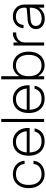

<svg xmlns="http://www.w3.org/2000/svg" viewBox="1172 -1912 750 3135"><g transform="rotate(-90 1547.5 -345.0)"><path d="M42.5 -252Q42.5 -330 71.2 -388Q100 -446 151.2 -478Q202.5 -510 270 -510Q331 -510 379 -486Q427 -462 456 -419.2Q485 -376.5 489.5 -319.5H437Q434 -384 388.5 -422Q343 -460 270 -460Q186.5 -460 140.8 -405.5Q95 -351 95 -252Q95 -152.5 141 -97.2Q187 -42 270 -42Q342.5 -42 388 -77.8Q433.5 -113.5 437 -174H489.5Q481.5 -91 421.5 -41.5Q361.5 8 270 8Q202.5 8 151.2 -24.5Q100 -57 71.2 -115.5Q42.5 -174 42.5 -252Z M572 -252Q572 -331.5 600 -389.5Q628 -447.5 679.5 -478.8Q731 -510 800.5 -510Q866 -510 916.8 -478.2Q967.5 -446.5 996.2 -391.5Q1025 -336.5 1025 -265.5V-236.5H625Q628.5 -141.5 675 -91.8Q721.5 -42 806.5 -42Q875 -42 915.8 -73Q956.5 -104 966.5 -155.5H1019Q1002 -78 949.8 -35Q897.5 8 806.5 8Q735 8 682.2 -23.8Q629.5 -55.5 600.8 -113.8Q572 -172 572 -252ZM800.5 -460Q721.5 -460 677 -415Q632.5 -370 625.5 -284H971.5Q965 -364.5 918.2 -412.2Q871.5 -460 800.5 -460Z M1122 -700H1173V0H1122Z M1269 -252Q1269 -331.5 1297 -389.5Q1325 -447.5 1376.5 -478.8Q1428 -510 1497.5 -510Q1563 -510 1613.8 -478.2Q1664.5 -446.5 1693.2 -391.5Q1722 -336.5 1722 -265.5V-236.5H1322Q1325.5 -141.5 1372 -91.8Q1418.5 -42 1503.5 -42Q1572 -42 1612.8 -73Q1653.5 -104 1663.5 -155.5H1716Q1699 -78 1646.8 -35Q1594.5 8 1503.5 8Q1432 8 1379.2 -23.8Q1326.5 -55.5 1297.8 -113.8Q1269 -172 1269 -252ZM1497.5 -460Q1418.5 -460 1374 -415Q1329.5 -370 1322.5 -284H1668.5Q1662 -364.5 1615.2 -412.2Q1568.5 -460 1497.5 -460Z M1819 -700H1870V-401.5Q1896.5 -453 1942.2 -481.5Q1988 -510 2047.5 -510Q2114.5 -510 2165 -478Q2215.5 -446 2243.5 -388Q2271.5 -330 2271.5 -252Q2271.5 -174 2243.5 -115.5Q2215.5 -57 2165 -24.5Q2114.5 8 2047.5 8Q1988 8 1942.2 -21Q1896.5 -50 1870 -101.5V0H1819ZM2218.5 -252Q2218.5 -351 2173.2 -405.5Q2128 -460 2045 -460Q1961.5 -460 1915.8 -405.5Q1870 -351 1870 -252Q1870 -152.5 1915.8 -97.2Q1961.5 -42 2045 -42Q2128 -42 2173.2 -97.2Q2218.5 -152.5 2218.5 -252Z M2370.5 -500H2421.5V-428Q2446.5 -467.5 2485.8 -488.8Q2525 -510 2565 -510H2584.5V-456H2566Q2525.5 -456 2492.8 -438.2Q2460 -420.5 2440.8 -389Q2421.5 -357.5 2421.5 -316.5V0H2370.5Z M3040 -325V0H2989V-86.5Q2961.5 -41.5 2915 -15.8Q2868.5 10 2809.5 10Q2734 10 2686.8 -30Q2639.5 -70 2639.5 -134Q2639.5 -190.5 2678.5 -226.5Q2717.5 -262.5 2785.5 -268L2964.5 -283Q2989 -285 2989 -309V-326Q2989 -388 2949.8 -424.2Q2910.5 -460.5 2843.5 -460.5Q2719.5 -460.5 2706.5 -336H2653.5Q2657 -387.5 2682.8 -426.8Q2708.5 -466 2751 -488Q2793.5 -510 2847.5 -510Q2904 -510 2947.2 -486.2Q2990.5 -462.5 3015.2 -420.8Q3040 -379 3040 -325ZM2691 -136Q2691 -91.5 2724 -65.8Q2757 -40 2813.5 -40Q2893 -40 2941 -89Q2989 -138 2989 -219.5V-235.5L2795.5 -221.5Q2691 -214 2691 -136Z"/></g></svg>

Font: Overused Grotesk Light
Style: Regular
Weight: 300
Version: Version 0.004